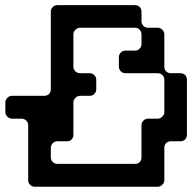

<svg xmlns="http://www.w3.org/2000/svg" viewBox="-75 -711 730 730"><path d="M611.3 -432.6Q621.1 -432.6 628.9 -425.8Q635.7 -418 635.7 -408.2Q635.7 -337.9 635.7 -198.2Q635.7 -188.5 628.9 -180.7Q621.1 -173.8 611.3 -173.8Q598.6 -173.8 574.2 -173.8Q564.5 -173.8 556.6 -167Q549.8 -159.2 549.8 -149.4Q549.8 -108.4 549.8 -26.4Q549.8 -15.6 542 -8.8Q535.2 -1 524.4 -1Q369.1 -1 56.6 -1Q46.9 -1 39.1 -8.8Q32.2 -15.6 32.2 -26.4Q32.2 -95.7 32.2 -235.4Q32.2 -245.1 24.4 -252.9Q17.6 -259.8 6.8 -259.8Q-4.9 -259.8 -29.3 -259.8Q-40 -259.8 -46.9 -267.6Q-54.7 -274.4 -54.7 -285.2Q-54.7 -296.9 -54.7 -321.3Q-54.7 -332 -46.9 -338.9Q-40 -346.7 -29.3 -346.7Q-17.6 -346.7 6.8 -346.7Q7.8 -346.7 7.8 -346.7Q7.8 -346.7 7.8 -346.7Q24.4 -346.7 55.7 -346.7Q56.6 -346.7 56.6 -346.7Q56.6 -346.7 56.6 -346.7Q69.3 -346.7 93.8 -346.7Q103.5 -346.7 111.3 -353.5Q118.2 -361.3 118.2 -371.1Q118.2 -469.7 118.2 -667Q118.2 -676.8 126 -684.6Q132.8 -691.4 143.6 -691.4Q241.2 -691.4 438.5 -691.4Q449.2 -691.4 456.1 -684.6Q462.9 -676.8 462.9 -667Q462.9 -654.3 462.9 -629.9Q462.9 -620.1 470.7 -612.3Q477.5 -605.5 488.3 -605.5Q500 -605.5 524.4 -605.5Q535.2 -605.5 542 -597.7Q549.8 -590.8 549.8 -580.1Q549.8 -539.1 549.8 -457Q549.8 -447.3 556.6 -439.5Q564.5 -432.6 574.2 -432.6Q584 -432.6 592.8 -432.6Q601.6 -432.6 611.3 -432.6ZM549.8 -285.2Q549.8 -326.2 549.8 -408.2Q549.8 -418 542 -425.8Q535.2 -432.6 524.4 -432.6Q483.4 -432.6 402.3 -432.6Q391.6 -432.6 384.8 -439.5Q377 -447.3 377 -457Q377 -469.7 377 -494.1Q377 -503.9 384.8 -511.7Q391.6 -518.6 402.3 -518.6Q414.1 -518.6 438.5 -518.6Q449.2 -518.6 456.1 -526.4Q462.9 -533.2 462.9 -543.9Q462.9 -555.7 462.9 -580.1Q462.9 -590.8 456.1 -597.7Q449.2 -605.5 438.5 -605.5Q369.1 -605.5 229.5 -605.5Q218.8 -605.5 211.9 -597.7Q204.1 -590.8 204.1 -580.1Q204.1 -539.1 204.1 -457Q204.1 -447.3 211.9 -439.5Q218.8 -432.6 229.5 -432.6Q241.2 -432.6 265.6 -432.6Q276.4 -432.6 283.2 -425.8Q291 -418 291 -408.2Q291 -395.5 291 -371.1Q291 -361.3 283.2 -353.5Q276.4 -346.7 265.6 -346.7Q253.9 -346.7 229.5 -346.7Q218.8 -346.7 211.9 -338.9Q204.1 -332 204.1 -321.3Q204.1 -280.3 204.1 -198.2Q204.1 -188.5 197.3 -180.7Q190.4 -173.8 179.7 -173.8Q168 -173.8 143.6 -173.8Q132.8 -173.8 126 -167Q118.2 -159.2 118.2 -149.4Q118.2 -136.7 118.2 -112.3Q118.2 -102.5 126 -94.7Q132.8 -87.9 143.6 -87.9Q241.2 -87.9 438.5 -87.9Q449.2 -87.9 456.1 -94.7Q462.9 -102.5 462.9 -112.3Q462.9 -153.3 462.9 -235.4Q462.9 -245.1 470.7 -252.9Q477.5 -259.8 488.3 -259.8Q500 -259.8 524.4 -259.8Q535.2 -259.8 542 -267.6Q549.8 -274.4 549.8 -285.2Z"/></svg>

Font: Stal Type
Style: Alien
Weight: 400
Designer: daniel chilleron
Version: Version 1.0